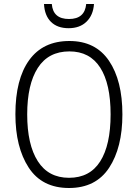

<svg xmlns="http://www.w3.org/2000/svg" viewBox="-20 -930 689 960"><path d="M325 10Q190 10 123.5 -92Q57 -194 57 -359Q57 -534 126 -629.5Q195 -725 327 -725Q458 -725 525 -626Q592 -527 592 -358Q592 -192 525.5 -91Q459 10 325 10ZM325 -41Q429 -41 481 -123Q533 -205 533 -358Q533 -511 481 -592Q429 -673 327 -673Q222 -673 169 -590.5Q116 -508 116 -358Q116 -207 169 -124Q222 -41 325 -41ZM323 -789Q267 -789 235 -820.5Q203 -852 200 -910H239Q245 -835 325 -835Q404 -835 411 -910H450Q446 -854 412.5 -821.5Q379 -789 323 -789Z"/></svg>

Font: Noto Sans UI NarrowLight
Style: Regular
Weight: 300
Width: 4
Designer: Monotype Design Team
Foundry: Monotype Imaging Inc.
Version: Version 1.001